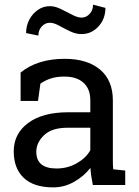

<svg xmlns="http://www.w3.org/2000/svg" viewBox="-20 -789 593 819"><path d="M207 10.3Q124.5 10.3 81.5 -30Q38.6 -70.3 38.6 -143.6Q38.6 -218.8 100.1 -264.4Q161.6 -310.1 271 -310.1H365.2V-361.8Q365.2 -409.7 336.2 -436Q307.1 -462.4 254.4 -462.4Q221.2 -462.4 196.8 -454.3Q172.4 -446.3 152.3 -432.1L142.1 -358.4H67.9V-479.5Q139.6 -538.1 255.9 -538.1Q352.1 -538.1 406.7 -492.2Q461.4 -446.3 461.4 -360.8V-106.4Q461.4 -96.2 461.7 -86.4Q461.9 -76.7 462.9 -66.9L514.2 -61.5V0H376Q367.7 -40 365.7 -72.8Q337.9 -37.1 296.1 -13.4Q254.4 10.3 207 10.3ZM221.2 -70.3Q269 -70.3 308.6 -93.3Q348.1 -116.2 365.2 -148.4V-244.1H267.6Q201.2 -244.1 168 -212.4Q134.8 -180.7 134.8 -141.6Q134.8 -70.3 221.2 -70.3ZM143.6 -637.2 91.3 -647.9Q91.3 -679.2 105 -705.1Q118.7 -731 141.6 -746.8Q164.6 -762.7 192.9 -762.7Q214.8 -762.7 239.7 -750.5Q264.6 -738.3 287.8 -726.1Q311 -713.9 327.6 -713.9Q347.7 -713.9 362.3 -729.7Q377 -745.6 377 -769L429.7 -755.4Q429.7 -708.5 399.9 -676Q370.1 -643.6 327.6 -643.6Q303.7 -643.6 278.8 -655.5Q253.9 -667.5 231.7 -679.7Q209.5 -691.9 192.9 -691.9Q172.4 -691.9 158 -676Q143.6 -660.2 143.6 -637.2Z"/></svg>

Font: Roboto Slab
Style: Regular
Weight: 400
Designer: Google
Version: Version 2.000; ttfautohint (v1.8.1.43-b0c9)